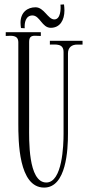

<svg xmlns="http://www.w3.org/2000/svg" viewBox="-20 -843 394 870"><path d="M354 -658H206V-641C233 -641 268 -647 268 -607V-237C268 -186 263 -16 190 -16C106 -16 112 -215 112 -269V-652C112 -672 118 -681 138 -681C147 -681 156 -680 165 -680V-697H6V-680C31 -681 63 -686 63 -651V-284C63 -204 64 7 180 7C281 7 288 -166 288 -237V-601C288 -628 305 -641 330 -641C340 -641 344 -641 354 -641ZM254 -822C256 -803 255 -755 226 -755C197 -755 180 -810 141 -810C104 -810 73 -787 73 -740C73 -732 74 -724 75 -716L92 -715C90 -739 96 -773 127 -773C161 -773 170 -717 210 -717C252 -717 272 -752 272 -796C272 -805 271 -814 270 -823Z"/></svg>

Font: Bigelow Rules
Style: Regular
Weight: 400
Designer: Astigmatic (AOETI)
Foundry: Astigmatic (AOETI)
Version: Version 1.000